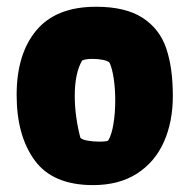

<svg xmlns="http://www.w3.org/2000/svg" viewBox="-20 -534 556 563"><path d="M261.7 -514.2Q348.1 -514.2 397.9 -481.9Q447.8 -449.7 467.3 -392.6Q486.8 -335.4 486.8 -252.4Q486.8 -177.2 460.7 -118.2Q434.6 -59.1 381.8 -25.1Q329.1 8.8 252.9 8.8Q134.8 8.8 81.8 -63.7Q28.8 -136.2 28.8 -255.4Q28.8 -376 86.7 -445.1Q144.5 -514.2 261.7 -514.2ZM297.4 -122.1Q307.6 -139.2 312.7 -170.9Q317.9 -202.6 317.9 -239.7Q317.9 -273.4 313.5 -303.2Q309.1 -333 301.3 -350.1Q296.4 -355.5 282.2 -358.4Q268.1 -361.3 251.5 -361.3Q229.5 -361.3 220.7 -356.4Q199.2 -319.3 199.2 -252.4Q199.2 -221.2 203.9 -188.7Q208.5 -156.2 215.8 -129.9Q220.7 -124.5 236.8 -121.6Q252.9 -118.7 270.5 -118.7Q293.5 -118.7 297.4 -122.1Z"/></svg>

Font: Kavoon
Style: Regular
Weight: 400
Designer: Viktoriya Grabowska
Foundry: Viktoriya Grabowska
Version: Version 1.004; ttfautohint (v1.4.1)